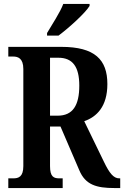

<svg xmlns="http://www.w3.org/2000/svg" viewBox="-20 -951 628 971"><path d="M218 -784V-771H276C330 -811 412 -886 433 -921V-931H300C283 -886 244 -829 218 -784ZM22 0H297V-49H281C252 -49 233 -56 233 -111V-311H286L381 -90C412 -16 468 0 559 0H588V-49H583C554 -49 533 -76 506 -132L406 -338C469 -360 523 -412 523 -526C523 -649 460 -714 290 -714H22V-665H47C70 -665 98 -657 98 -602V-111C98 -56 73 -49 47 -49H22ZM272 -366H233V-659H275C347 -659 381 -614 381 -518C381 -418 348 -366 272 -366Z"/></svg>

Font: Noto Serif Bengali ExtraCondensed
Style: Bold
Weight: 700
Width: 2
Designer: Juan Bruce, Universal Thirst, Indian Type Foundry and the Monotype Design Team.
Foundry: Monotype Imaging Inc.
Version: Version 2.003